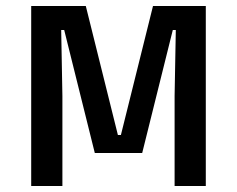

<svg xmlns="http://www.w3.org/2000/svg" viewBox="-20 -620 790 640"><path d="M84 -600H266L373 -170H383L490 -600H666V0H562V-300L566 -520H556L454 -110H296L194 -520H184L188 -300V0H84Z"/></svg>

Font: Martian Mono Custom sWd Rg
Style: Regular
Weight: 400
Width: 6
Monospace: yes
Designer: Alex Havermale
Foundry: Evil Martians
Version: Version 1.000